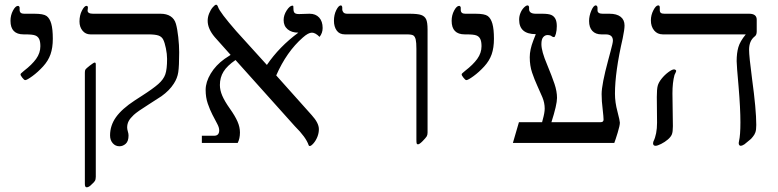

<svg xmlns="http://www.w3.org/2000/svg" viewBox="-20 -612 3332 822"><path d="M206.1 -445.8Q206.1 -407.7 196.3 -379.6Q186.5 -351.6 164.3 -327.4Q142.1 -303.2 118.7 -286.1Q95.2 -269 87.9 -269Q83.5 -269 75.7 -279.1Q67.9 -289.1 67.9 -293Q67.9 -296.9 72.3 -299.8L83 -309.1Q116.7 -335 134.8 -360.1Q152.8 -385.3 152.8 -414.1Q152.8 -434.6 147.5 -445.3Q142.1 -456.1 130.6 -460.4Q119.1 -464.8 87.9 -464.8H81.1Q24.9 -464.8 24.9 -522.9Q24.9 -546.9 35.6 -566.9Q46.4 -586.9 57.1 -586.9Q59.6 -586.9 61.8 -584.5Q64 -582 64 -579.1V-569.8Q64 -553.2 83 -553.2H127Q166 -553.2 179.4 -543.5Q192.9 -533.7 199.5 -510.5Q206.1 -487.3 206.1 -445.8Z M747.1 -388.2Q747.1 -329.1 743.2 -303Q739.3 -276.9 724.1 -253.9Q705.6 -224.6 671.4 -200.2L616.2 -164.6Q567.9 -134.3 552.5 -119.9Q537.1 -105.5 530.8 -93.3Q524.4 -81.1 524.4 -65.9Q524.4 -59.1 527.3 -49.3Q530.3 -39.6 530.3 -32.2Q530.3 -7.3 518.3 3.4Q506.3 14.2 491.2 14.2Q474.1 14.2 462.6 1Q451.2 -12.2 451.2 -32.2Q451.2 -74.7 476.6 -110.4Q502 -146 557.1 -182.1L587.4 -201.7Q635.3 -232.4 657.7 -252.2Q680.2 -272 687.7 -293.7Q695.3 -315.4 695.3 -359.9Q695.3 -380.4 690.2 -405.3Q685.1 -430.2 678.7 -442.6Q672.4 -455.1 658.2 -460Q644 -464.8 614.3 -464.8H367.2Q346.2 -464.8 333.3 -480.7Q320.3 -496.6 320.3 -520Q320.3 -546.4 330.8 -566.7Q341.3 -586.9 350.1 -586.9Q356.4 -586.9 356.4 -579.1L355 -566.9Q355 -553.2 378.4 -553.2H667Q693.4 -553.2 710.2 -542.2Q727.1 -531.2 733.2 -509.8Q739.3 -488.3 743.2 -453.1Q747.1 -418 747.1 -388.2ZM390.1 145Q390.1 156.2 386.2 162.6Q382.3 168.9 374 175.8Q361.3 189.9 351.1 189.9Q343.3 189.9 343.3 175.8V-300.8Q343.3 -310.1 345.7 -314.2Q348.1 -318.4 364.7 -331.3Q381.3 -344.2 385.3 -344.2Q390.1 -344.2 390.1 -336.9Z M1361.3 -492.2Q1361.3 -470.7 1348.1 -454.1Q1330.1 -472.2 1315.4 -472.2Q1299.8 -472.2 1276.4 -451.2Q1207 -390.6 1162.6 -289.1L1314.5 -119.1Q1345.2 -85.4 1345.2 -59.1Q1345.2 -42.5 1338.9 -26.4Q1332.5 -10.3 1322.3 1.5Q1312 13.2 1306.2 13.2Q1302.2 13.2 1301.3 9.3Q1290 -24.4 1242.2 -71.8L988.3 -355Q952.6 -330.6 937 -305.4Q921.4 -280.3 921.4 -248Q921.4 -226.1 931.6 -202.1Q941.9 -178.2 964.4 -146.5Q986.3 -115.7 996.8 -91.8Q1007.3 -67.9 1007.3 -44.9Q1007.3 -18.6 997.6 0H844.2V-30.8H896.5Q918.5 -30.8 918.5 -54.2Q918.5 -66.4 909.4 -83Q900.4 -99.6 889.4 -121.1Q878.4 -142.6 869.4 -168.9Q860.4 -195.3 860.4 -227.1Q860.4 -260.7 882.1 -296.9Q903.8 -333 941.4 -359.9L967.3 -377L899.4 -453.1Q869.1 -488.8 869.1 -522.9Q869.1 -539.1 875.5 -554.7Q881.8 -570.3 891.1 -581.1Q900.4 -591.8 905.3 -591.8Q910.2 -591.8 913.6 -582Q920.9 -559.6 991.2 -479L1122.6 -334Q1175.8 -412.1 1257.3 -472.2Q1228.5 -472.2 1211.4 -486.6Q1194.3 -501 1194.3 -525.9Q1194.3 -547.4 1207.5 -567.6Q1220.7 -587.9 1232.4 -587.9Q1235.4 -587.9 1235.8 -585.2Q1236.3 -582.5 1236.3 -574.2Q1236.3 -562 1241.2 -556.9Q1246.1 -551.8 1260.3 -551.8L1305.2 -553.2Q1331.5 -553.2 1346.4 -536.9Q1361.3 -520.5 1361.3 -492.2Z M1810.5 -43.9Q1810.5 -34.2 1806.6 -27.8Q1802.7 -21.5 1789.3 -7.8Q1775.9 5.9 1769.5 5.9Q1765.1 5.9 1763.9 2.2Q1762.7 -1.5 1762.7 -14.2V-402.8Q1762.7 -430.2 1759.8 -442.6Q1756.8 -455.1 1750 -460Q1743.2 -464.8 1721.7 -464.8H1456.5Q1433.1 -464.8 1421.4 -481.4Q1409.7 -498 1409.7 -522.9Q1409.7 -548.8 1419.7 -568.8Q1429.7 -588.9 1439.5 -588.9Q1441.9 -588.9 1443.6 -585.9Q1445.3 -583 1445.3 -580.1V-570.8Q1445.3 -565.4 1450 -559.3Q1454.6 -553.2 1467.3 -553.2H1732.4Q1768.1 -553.2 1783.2 -547.9Q1798.3 -542.5 1804.4 -529.5Q1810.5 -516.6 1810.5 -485.8Z M2094.7 -445.8Q2094.7 -407.7 2085 -379.6Q2075.2 -351.6 2053 -327.4Q2030.8 -303.2 2007.3 -286.1Q1983.9 -269 1976.6 -269Q1972.2 -269 1964.4 -279.1Q1956.5 -289.1 1956.5 -293Q1956.5 -296.9 1960.9 -299.8L1971.7 -309.1Q2005.4 -335 2023.4 -360.1Q2041.5 -385.3 2041.5 -414.1Q2041.5 -434.6 2036.1 -445.3Q2030.8 -456.1 2019.3 -460.4Q2007.8 -464.8 1976.6 -464.8H1969.7Q1913.6 -464.8 1913.6 -522.9Q1913.6 -546.9 1924.3 -566.9Q1935.1 -586.9 1945.8 -586.9Q1948.2 -586.9 1950.4 -584.5Q1952.6 -582 1952.6 -579.1V-569.8Q1952.6 -553.2 1971.7 -553.2H2015.6Q2054.7 -553.2 2068.1 -543.5Q2081.5 -533.7 2088.1 -510.5Q2094.7 -487.3 2094.7 -445.8Z M2653.8 -502.9Q2653.8 -485.8 2646 -448.2Q2612.8 -304.2 2612.8 -210.9Q2612.8 -173.8 2623.5 -134.3Q2633.8 -94.7 2633.8 -86.9Q2633.8 -74.7 2624.5 -44.2Q2615.2 -13.7 2609.9 0H2175.8L2201.7 -88.9H2300.8L2303.7 -100.1Q2312 -129.4 2312 -147Q2312 -171.9 2302 -195.8Q2292 -219.7 2280 -245.6Q2268.1 -271.5 2258.1 -301Q2248 -330.6 2248 -367.2Q2248 -399.4 2263.2 -438.5L2273.9 -465.8Q2202.6 -465.8 2202.6 -527.8Q2202.6 -543 2208.3 -556.6Q2213.9 -570.3 2223.1 -579.6Q2232.4 -588.9 2238.8 -588.9Q2241.7 -588.9 2243.4 -586.2Q2245.1 -583.5 2245.1 -581.1V-573.2Q2245.1 -553.2 2273.9 -553.2H2300.8Q2328.1 -553.2 2339.8 -548.1Q2351.6 -543 2357.7 -531.5Q2363.8 -520 2363.8 -500Q2363.8 -481.9 2359.9 -467.5Q2356 -453.1 2352.1 -453.1Q2347.2 -453.1 2342.8 -456.1Q2336.9 -461.9 2323.7 -461.9Q2313.5 -461.9 2305.7 -453.1Q2297.9 -444.3 2297.9 -422.9Q2297.9 -392.6 2322.3 -335.4Q2343.3 -284.7 2354 -252.7Q2364.7 -220.7 2364.7 -192.9Q2364.7 -163.6 2340.8 -88.9H2551.8Q2564 -88.9 2564 -100.1Q2564 -110.8 2560.1 -145Q2555.7 -178.7 2555.7 -209Q2555.7 -250.5 2584 -355L2593.8 -391.6Q2604 -428.7 2604 -438Q2604 -464.8 2572.8 -464.8H2554.7Q2529.8 -464.8 2515.9 -479.7Q2502 -494.6 2502 -522Q2502 -543.9 2511.5 -566.4Q2521 -588.9 2530.8 -588.9Q2533.7 -588.9 2535.9 -585.9Q2538.1 -583 2538.1 -579.1V-567.9Q2538.1 -553.2 2560.1 -553.2H2588.9Q2620.6 -553.2 2637.2 -540Q2653.8 -526.9 2653.8 -502.9Z M3219.7 -477.1Q3219.7 -461.4 3210 -455.1Q3187 -436.5 3187 -398.9Q3187 -371.1 3199.7 -274.9Q3217.8 -142.6 3217.8 -77.1Q3217.8 -56.2 3214.1 -45.7Q3210.4 -35.2 3203.4 -26.9Q3196.3 -18.6 3195.6 -17.8Q3194.8 -17.1 3194.3 -16.6Q3193.8 -16.1 3193.1 -15.6Q3192.4 -15.1 3167 5.9Q3156.7 12.2 3151.9 12.2Q3142.6 12.2 3142.6 0L3144 -8.3Q3149.9 -33.7 3149.9 -87.9Q3149.9 -147.9 3142.1 -240.7Q3133.8 -333 3133.8 -350.1Q3133.8 -384.8 3141.1 -409.9Q3148.4 -435.1 3172.9 -464.8H2817.9Q2794.4 -464.8 2780.5 -481.7Q2766.6 -498.5 2766.6 -524.9Q2766.6 -547.4 2777.3 -568.1Q2788.1 -588.9 2797.9 -588.9Q2804.7 -588.9 2804.7 -580.1V-568.8Q2804.7 -560.5 2809.1 -556.9Q2813.5 -553.2 2824.7 -553.2H3187Q3219.7 -553.2 3219.7 -527.8ZM2875 -308.1Q2875 -305.7 2867.7 -291Q2858.9 -258.8 2858.9 -211.9L2860.8 -71.8Q2860.8 -47.4 2856.4 -36.6Q2852.1 -25.9 2839.4 -14.9Q2826.7 -3.9 2810.5 4.2Q2794.4 12.2 2786.6 12.2Q2775.9 12.2 2775.9 1L2777.3 -5.9Q2793 -37.1 2793 -86.9L2792 -196.8Q2792 -230.5 2795.9 -244.9Q2799.8 -259.3 2812.5 -275.1Q2825.2 -291 2841.3 -303Q2857.4 -314.9 2865.7 -314.9Q2868.7 -314.9 2871.8 -313Q2875 -311 2875 -308.1Z"/></svg>

Font: Liberation Serif
Style: Regular
Weight: 400
Designer: Steve Matteson
Foundry: Ascender Corporation
Version: Version 2.1.5